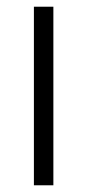

<svg xmlns="http://www.w3.org/2000/svg" viewBox="-20 -552 259 572"><path d="M139 0V-532H81V0Z"/></svg>

Font: Noto Sans Bengali SemiCondensed Light
Style: Regular
Weight: 300
Width: 4
Designer: Joana Ranito - Universal Thirst; Jelle Bosma - Monotype Design Team
Foundry: Universal Thirst ehf.
Version: Version 3.000